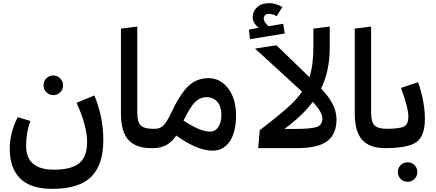

<svg xmlns="http://www.w3.org/2000/svg" viewBox="-20 -942 2773 1221"><path d="M363 -355Q345 -337 319 -337Q293 -337 275 -355Q257 -373 257 -399Q257 -425 275 -443.5Q293 -462 319 -462Q345 -462 363 -443.5Q381 -425 381 -399Q381 -373 363 -355ZM580 -335Q637 -199 637 -51Q637 106 560 182.5Q483 259 312 259Q174 259 108 192.5Q42 126 42 5Q42 -99 93 -197L173 -173Q146 -100 146 -15Q146 137 322 137Q435 137 484.5 95.5Q534 54 534 -39Q534 -140 467 -288Z M749 -223V-760L853 -773V-228Q853 -167 874.5 -145Q896 -123 951 -123L960 -58L940 0Q844 0 796.5 -52.5Q749 -105 749 -223Z M1481 -208Q1481 -103 1441.5 -43.5Q1402 16 1332 16Q1234 16 1101 -80Q1048 0 957 0H940L920 -56L950 -123H966Q996 -123 1017.5 -142.5Q1039 -162 1067 -221Q1125 -345 1178 -395Q1231 -445 1306 -445Q1381 -445 1431 -379.5Q1481 -314 1481 -208ZM1316 -105Q1349 -105 1368.5 -134.5Q1388 -164 1388 -211Q1388 -265 1362 -294.5Q1336 -324 1293 -324Q1252 -324 1220.5 -293Q1189 -262 1147 -175Q1253 -105 1316 -105Z M1781 -791 1791 -729 1570 -693 1563 -754 1625 -765Q1587 -797 1587 -832Q1587 -870 1615 -896Q1643 -922 1694 -922Q1732 -922 1776 -897L1739 -839Q1714 -854 1692 -854Q1674 -854 1665.5 -845Q1657 -836 1657 -824Q1657 -803 1688 -775ZM2022 -379Q2120 -278 2120 -184Q2120 -89 2061 -44.5Q2002 0 1869 0H1622L1632 -114Q1744 -200 1804.5 -253.5Q1865 -307 1901 -359L1602 -633L1738 -654L1948 -451Q1973 -526 1973 -649V-760L2077 -773V-640Q2077 -491 2022 -379ZM1852 -122Q1955 -122 1992.5 -134Q2030 -146 2030 -188Q2030 -230 1969 -294Q1907 -210 1789 -122Z M2236 -223V-760L2340 -773V-228Q2340 -167 2361.5 -145Q2383 -123 2438 -123L2447 -58L2427 0Q2331 0 2283.5 -52.5Q2236 -105 2236 -223Z M2437 -123Q2524 -123 2550.5 -138Q2577 -153 2577 -198Q2577 -257 2530 -383L2639 -419Q2682 -293 2682 -186Q2682 -76 2628 -38Q2574 0 2427 0L2407 -57ZM2616 196Q2598 214 2572 214Q2546 214 2528 196Q2510 178 2510 152Q2510 126 2528 108Q2546 90 2572 90Q2598 90 2616 108Q2634 126 2634 152Q2634 178 2616 196Z"/></svg>

Font: FiraGO Medium
Style: Regular
Weight: 500
Designer: bBox Type
Foundry: bBox Type GmbH
Version: Version 1.001;PS 001.001;hotconv 1.0.88;makeotf.lib2.5.64775